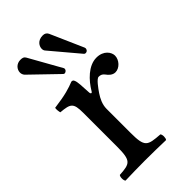

<svg xmlns="http://www.w3.org/2000/svg" viewBox="-208 -722 787 787"><g transform="rotate(-45 186.0 -328.5)"><path d="M176 -358C174 -398 173 -424 168 -434C166 -439 164 -442 156 -442C128 -431 102 -422 33 -413C31 -407 33 -391 35 -385C89 -380 100 -375 100 -317V-122C100 -39 88 -35 26 -31C20 -25 20 -4 26 2C61 1 100 0 140 0C180 0 226 1 261 2C267 -4 267 -25 261 -31C191 -36 179 -39 179 -122V-261C179 -287 191 -310 203 -328C214 -344 237 -377 249 -377C258 -377 267 -375 275 -364C282 -354 294 -341 311 -341C335 -341 358 -366 358 -391C358 -410 340 -439 298 -439C251 -439 210 -395 187 -356C181 -345 176 -353 176 -358ZM207 -659C176 -659 165 -637 165 -623C165 -618 166 -612 171 -607L273 -486C275 -484 277 -483 280 -483C291 -483 294 -493 294 -496C294 -497 294 -499 293 -502L230 -645C226 -654 218 -659 207 -659ZM71 -653C48 -653 33 -635 33 -617C33 -611 35 -604 40 -598L154 -488C156 -486 158 -485 161 -485C164 -485 174 -489 174 -499C174 -500 174 -502 173 -503L95 -642C90 -651 83 -653 71 -653Z"/></g></svg>

Font: Libertinus Math
Style: Regular
Weight: 400
Designer: Philipp H. Poll, Khaled Hosny
Foundry: Caleb Maclennan
Version: Version 7.050;RELEASE